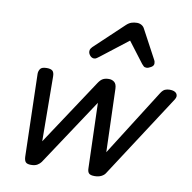

<svg xmlns="http://www.w3.org/2000/svg" viewBox="-91 -931 1039 1037"><g transform="rotate(10 428.5 -412.5)"><path d="M146 15Q125 15 117 6.5Q109 -2 108 -23L96 -476Q96 -490 104 -502.5Q112 -515 140 -515Q162 -515 171.5 -506.5Q181 -498 181 -475L184 -121L424 -484Q436 -502 449 -508.5Q462 -515 481 -515Q498 -515 510.5 -505Q523 -495 524 -469L535 -123L766 -488Q777 -505 788.5 -510Q800 -515 814 -515Q842 -515 852 -501Q862 -487 850 -468L553 -11Q546 0 531 7.5Q516 15 494 15Q472 15 463.5 6.5Q455 -2 455 -23L444 -378L201 -11Q194 -1 181 7Q168 15 146 15ZM382 -610Q369 -610 359.5 -621Q350 -632 350 -644Q350 -653 354 -659Q358 -665 362 -669L520 -818Q534 -831 548 -835.5Q562 -840 578 -840Q591 -840 602.5 -833.5Q614 -827 620 -814L702 -661Q706 -654 707 -649Q708 -644 708 -639Q708 -627 693.5 -618.5Q679 -610 669 -610Q659 -610 653.5 -615Q648 -620 643 -626L557 -739L410 -625Q404 -621 397 -615.5Q390 -610 382 -610Z"/></g></svg>

Font: Playwrite IN
Style: Regular
Weight: 400
Designer: Veronika Burian, José Scaglione
Foundry: TypeTogether
Version: Version 1.002